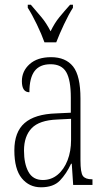

<svg xmlns="http://www.w3.org/2000/svg" viewBox="-20 -786 451 816"><path d="M154 10Q104 10 72.5 -28.5Q41 -67 41 -147Q41 -225 84.5 -263Q128 -301 218 -304L281 -307V-371Q281 -446 261.5 -479.5Q242 -513 195 -513Q149 -513 127 -484Q105 -455 105 -394Q73 -394 73 -441Q73 -484 106 -513.5Q139 -543 197 -543Q259 -543 290.5 -503.5Q322 -464 322 -367V-105Q322 -52 332.5 -38Q343 -24 371 -24H373V0H291L285 -90H282Q262 -47 234.5 -18.5Q207 10 154 10ZM162 -21Q198 -21 225 -43.5Q252 -66 267 -104.5Q282 -143 282 -191V-281L223 -278Q147 -275 114.5 -241Q82 -207 82 -146Q82 -90 101 -55.5Q120 -21 162 -21ZM169 -606Q157 -640 136.5 -682.5Q116 -725 98 -753V-766H111Q136 -737 156.5 -712.5Q177 -688 195 -653Q212 -688 232 -712.5Q252 -737 278 -766H290V-753Q272 -725 252 -682.5Q232 -640 219 -606Z"/></svg>

Font: Noto Serif ExtraCondensed ExtraLight
Style: Regular
Weight: 200
Width: 2
Designer: Monotype Design Team
Foundry: Monotype Imaging Inc.
Version: Version 2.015